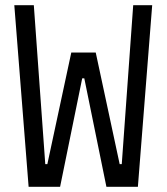

<svg xmlns="http://www.w3.org/2000/svg" viewBox="-20 -718 640 738"><path d="M211 0 296 -417H304L389 0H510L565 -698H492L448 -87H440L348 -516H254L162 -87H154L110 -698H35L90 0Z"/></svg>

Font: IBM Mono
Style: Regular
Weight: 400
Monospace: yes
Designer: Mike Abbink, Paul van der Laan, Pieter van Rosmalen
Foundry: Bold Monday
Version: Version 2.3